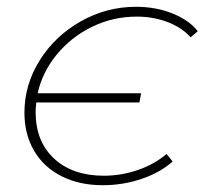

<svg xmlns="http://www.w3.org/2000/svg" viewBox="-20 -543 608 566"><path d="M52 -211Q52 -293 97 -365Q142 -437 218 -480Q294 -523 381 -523Q439 -523 488 -503.5Q537 -484 563 -451L542 -433Q516 -462 474 -478Q432 -494 383 -494Q313 -494 251.5 -464Q190 -434 147.5 -382.5Q105 -331 91 -268H396L391 -241H87Q85 -223 85 -213Q85 -126 139.5 -75.5Q194 -25 286 -25Q337 -25 385.5 -41.5Q434 -58 471 -89L489 -67Q452 -34 397 -15.5Q342 3 283 3Q214 3 161.5 -23.5Q109 -50 80.5 -98.5Q52 -147 52 -211Z"/></svg>

Font: Montserrat Alternates ExLight
Style: Italic
Weight: 275
Italic angle: -11.3°
Designer: Julieta Ulanovsky
Foundry: Julieta Ulanovsky
Version: Version 7.200